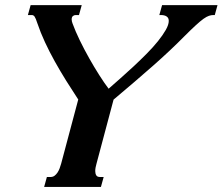

<svg xmlns="http://www.w3.org/2000/svg" viewBox="-20 -736 876 756"><path d="M373.5 -39.1H388.2L377.4 0H153.8L164.6 -39.1H179.2Q188 -39.1 194.6 -43.9Q201.2 -48.8 206.3 -56.4Q211.4 -64 214.8 -73.2Q218.3 -82.5 220.7 -91.3L288.1 -344.2Q264.2 -380.4 240.7 -418Q217.3 -455.6 196 -493.7Q174.8 -531.7 157.2 -569.6Q139.6 -607.4 127.4 -643.6Q120.6 -664.6 116.2 -670.7Q111.8 -676.8 105 -676.8H89.8L100.6 -715.8H301.8L291 -676.8H278.3Q271.5 -676.8 266.8 -672.6Q262.2 -668.5 262.2 -659.7Q262.2 -652.3 265.6 -643.6Q276.9 -612.8 294.2 -577.1Q311.5 -541.5 331.1 -506.8Q350.6 -472.2 370.6 -440.7Q390.6 -409.2 407.7 -386.7Q428.7 -405.3 454.6 -428Q480.5 -450.7 506.8 -475.3Q533.2 -500 558.1 -525.1Q583 -550.3 602.1 -574Q621.1 -597.7 632.8 -618.2Q644.5 -638.7 644.5 -653.8Q644.5 -665.5 636.2 -671.1Q627.9 -676.8 613.3 -676.8H607.4L618.2 -715.8H836.4L825.7 -676.8H820.3Q812 -676.8 803 -673.8Q793.9 -670.9 781.2 -661.9Q768.6 -652.8 750.5 -636.2Q732.4 -619.6 705.6 -592.8Q652.3 -538.6 582.8 -477.3Q513.2 -416 427.2 -343.8L359.9 -91.3Q357.9 -84 356.4 -76.7Q355 -69.3 355 -62.5Q355 -52.7 358.9 -45.9Q362.8 -39.1 373.5 -39.1Z"/></svg>

Font: Arian AMU Serif
Style: Bold Italic
Weight: 700
Italic angle: -15°
Designer: Ruben Hakobyan (Tarumian)
Foundry: Ruben Hakobyan (Tarumian)
Version: Version 1.002